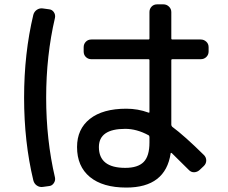

<svg xmlns="http://www.w3.org/2000/svg" viewBox="-20 -805 1040 875"><path d="M550.8 -217.8Q430.7 -217.8 430.7 -134.8Q430.7 -40 550.8 -40Q608.4 -40 634.8 -66.9Q661.1 -93.8 661.1 -155.3V-179.7Q661.1 -186.5 657.2 -188.5Q603.5 -217.8 550.8 -217.8ZM555.7 49.8Q448.2 49.8 389.6 1.5Q331.1 -46.9 331.1 -134.8Q331.1 -216.8 389.6 -263.2Q448.2 -309.6 555.7 -309.6Q608.4 -309.6 656.2 -292Q661.1 -290 661.1 -294.9V-530.3Q661.1 -535.2 656.2 -535.2H396.5Q381.8 -535.2 371.6 -544.9Q361.3 -554.7 361.3 -570.3V-589.8Q361.3 -604.5 371.1 -614.7Q380.9 -625 396.5 -625H656.2Q661.1 -625 661.1 -629.9V-750Q661.1 -764.6 670.9 -774.9Q680.7 -785.2 696.3 -785.2H724.6Q739.3 -785.2 750 -774.9Q760.7 -764.6 760.7 -750V-629.9Q760.7 -625 765.6 -625H894.5Q909.2 -625 919.9 -615.2Q930.7 -605.5 930.7 -589.8V-570.3Q930.7 -555.7 920.4 -545.4Q910.2 -535.2 894.5 -535.2H765.6Q760.7 -535.2 760.7 -530.3V-236.3Q760.7 -232.4 764.6 -227.5Q821.3 -185.5 909.2 -98.6Q919.9 -87.9 919.9 -73.7Q919.9 -59.6 909.2 -48.8L889.6 -30.3Q878.9 -20.5 864.7 -20Q850.6 -19.5 839.8 -31.2Q773.4 -96.7 762.7 -107.4Q761.7 -108.4 759.8 -108.4Q757.8 -108.4 757.8 -106.4Q734.4 49.8 555.7 49.8ZM174.8 46.9Q160.2 48.8 147.9 40.5Q135.7 32.2 131.8 16.6Q89.8 -158.2 89.8 -359.9Q89.8 -561.5 131.8 -737.3Q135.7 -752 147.9 -760.3Q160.2 -768.6 174.8 -766.6L203.1 -762.7Q216.8 -761.7 225.1 -750Q233.4 -738.3 230.5 -723.6Q190.4 -551.8 190.4 -359.9Q190.4 -168 230.5 3.9Q233.4 17.6 225.1 29.8Q216.8 42 203.1 43Z"/></svg>

Font: Rounded-L Mgen+ 1m medium
Style: Regular
Weight: 500
Designer: [Source Han Sans]
Ryoko NISHIZUKA  (kana & ideographs); Paul D. Hunt (Latin, Greek & Cyrillic); Wenlong ZHANG  (bopomofo
Version: Version 1.059.20150602